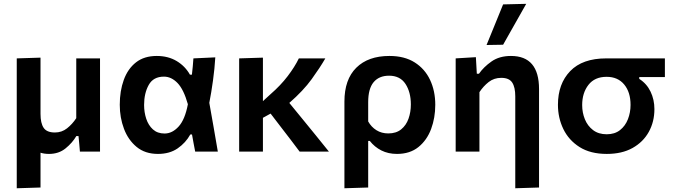

<svg xmlns="http://www.w3.org/2000/svg" viewBox="-20 -810 3600 1026"><path d="M69.5 196V-498L196.5 -502V-201Q196.5 -152 213.2 -127Q230 -102 273.5 -102Q310 -102 338.2 -124.2Q366.5 -146.5 387.5 -178.5V-498H514.5V0H407Q405 -20.5 403.5 -41.5Q401.5 -62.5 399.5 -83H388Q367 -47 330.5 -17.2Q294 12.5 242 12.5Q216.5 12.5 196.5 6V192Z M824 12.5Q755.5 12.5 710.2 -24.8Q665 -62 642.5 -121.8Q620 -181.5 620 -250Q620 -324 641.5 -383.2Q663 -442.5 706.8 -476.8Q750.5 -511 817.5 -511Q878.5 -511 924 -483.8Q969.5 -456.5 995 -411H1005.5Q1008.5 -434 1010.2 -455.5Q1012 -477 1013.5 -498L1130.5 -503.5Q1127 -443.5 1118.2 -380Q1109.5 -316.5 1098.5 -260.5Q1110 -195.5 1121.5 -130.5Q1132.5 -65 1144 0H1023Q1018.5 -23 1014.2 -46Q1010 -69 1006 -91.5H997Q972.5 -47 929.5 -17.2Q886.5 12.5 824 12.5ZM859.5 -96.5Q900.5 -96.5 934.5 -133.8Q968.5 -171 984 -253Q961.5 -332.5 928.5 -366.5Q895.5 -400.5 856 -400.5Q799.5 -400.5 774.8 -356.2Q750 -312 750 -249Q750 -210 761.5 -175.2Q773 -140.5 797.2 -118.5Q821.5 -96.5 859.5 -96.5Z M1258 0V-498L1385 -502V-269.5L1426 -307Q1479.5 -353.5 1517.2 -403Q1555 -452.5 1577 -498H1718.5Q1690 -448.5 1645.5 -387Q1601 -325.5 1526 -260L1598 -172Q1630 -132.5 1666.5 -88Q1702.5 -43.5 1737.5 0H1581Q1557.5 -31.5 1535 -61Q1512 -90.5 1488.5 -121.5L1426 -203L1385 -180.5V0Z M1820.5 196V-267Q1820.5 -385.5 1884 -448.2Q1947.5 -511 2061 -511Q2141.5 -511 2196 -476.5Q2250.5 -442 2278.2 -383Q2306 -324 2306 -250Q2306 -180.5 2283.8 -120.8Q2261.5 -61 2216 -24.2Q2170.5 12.5 2101.5 12.5Q2054.5 12.5 2018 -6Q1981.5 -24.5 1956 -57H1947.5V192ZM2055 -97Q2097 -97 2123.8 -118.8Q2150.5 -140.5 2163 -175.8Q2175.5 -211 2175.5 -252Q2175.5 -317.5 2146.8 -361.5Q2118 -405.5 2059 -405.5Q2005.5 -405.5 1976.5 -370.8Q1947.5 -336 1947.5 -264V-161Q1964 -131.5 1991.5 -114.2Q2019 -97 2055 -97Z M2733.5 196V-295Q2733.5 -344 2717 -369Q2700.5 -394 2658.5 -394Q2620 -394 2591.5 -371.8Q2563 -349.5 2542 -317.5V0H2415V-498L2523 -504.5L2528 -416H2539.5Q2564.5 -452 2606.5 -481.5Q2648.5 -511 2710.5 -511Q2860.5 -511 2860.5 -334V192ZM2580 -569.5Q2602 -624 2624.5 -678.5Q2646.5 -732.5 2668.5 -786.5L2792 -789.5Q2760 -733.5 2729.5 -679Q2699 -624.5 2668.5 -571Z M3222.5 12.5Q3135 12.5 3077 -24.2Q3019 -61 2990.2 -120.8Q2961.5 -180.5 2961.5 -250Q2961.5 -362 3027 -430Q3092.5 -498 3219.5 -498H3533V-398H3396V-388.5Q3436 -363 3456.5 -320.2Q3477 -277.5 3477 -227Q3477 -159.5 3447 -105.2Q3417 -51 3360.2 -19.2Q3303.5 12.5 3222.5 12.5ZM3222 -92.5Q3265 -92.5 3293.2 -114.8Q3321.5 -137 3335.5 -173Q3349.5 -209 3349.5 -249.5Q3349.5 -317.5 3315.5 -358.5Q3281.5 -399.5 3221.5 -399.5Q3158 -399.5 3124.5 -356.5Q3091 -313.5 3091 -248.5Q3091 -208 3105.5 -172.5Q3120 -137 3149.2 -114.8Q3178.5 -92.5 3222 -92.5Z"/></svg>

Font: Heraclito SemiBold
Style: Regular
Weight: 600
Designer: Kostas Bartsokas (font) & Cristiano Sobral (main changes)
Foundry: Kostas Bartsokas (font) & Cristiano Sobral (main changes)
Version: Version 1.00;July 8, 2020;FontCreator 13.0.0.2655 64-bit